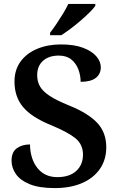

<svg xmlns="http://www.w3.org/2000/svg" viewBox="-20 -951 606 981"><path d="M260 10Q180 10 131.5 -10Q83 -30 61 -62Q39 -94 39 -130Q39 -174 66 -193.5Q93 -213 133 -213Q135 -137 172 -91.5Q209 -46 273 -46Q335 -46 369.5 -77.5Q404 -109 404 -161Q404 -213 365.5 -244.5Q327 -276 242 -311Q141 -352 97.5 -404.5Q54 -457 54 -534Q54 -594 85 -636.5Q116 -679 170 -701.5Q224 -724 291 -724Q359 -724 404 -707Q449 -690 472 -663.5Q495 -637 495 -607Q495 -573 469.5 -553Q444 -533 392 -533Q392 -565 380.5 -596Q369 -627 344.5 -647Q320 -667 280 -667Q230 -667 200 -640.5Q170 -614 170 -567Q170 -534 184.5 -509Q199 -484 234 -461Q269 -438 333 -412Q430 -373 476.5 -323.5Q523 -274 523 -199Q523 -135 490.5 -88Q458 -41 399 -15.5Q340 10 260 10ZM236 -784Q251 -803 268.5 -829Q286 -855 302.5 -882Q319 -909 329 -931H467V-921Q458 -908 438 -888Q418 -868 392.5 -846Q367 -824 341 -804.5Q315 -785 293 -771H236Z"/></svg>

Font: Noto Serif Myanmar SemiBold
Style: Regular
Weight: 600
Designer: Ben Mitchell and the Monotype Design Team
Foundry: Monotype Imaging Inc.
Version: Version 2.106; ttfautohint (v1.8.4.7-5d5b)